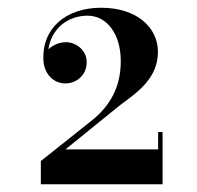

<svg xmlns="http://www.w3.org/2000/svg" viewBox="-20 -934 510 496"><path d="M400 -458V-593H388.5V-548H149L291 -663C336 -696 388 -732.5 388 -800C388 -863 333.5 -914 241.5 -914C147.5 -914 89 -858.5 92 -781C93 -743 118.5 -718.5 148.5 -718.5C178.5 -718.5 204 -740.5 204 -773.5C204 -803.5 177.5 -825 150.5 -825C133.5 -825 116 -817.5 105 -806.5C113 -862 157 -893.5 206 -893.5C257.5 -893.5 292 -844.5 292 -776C292 -710.5 265.5 -660.5 215 -621L85.5 -518V-458Z"/></svg>

Font: Bodoni* 11pt
Style: Bold
Weight: 700
Version: Version 2.3